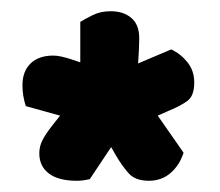

<svg xmlns="http://www.w3.org/2000/svg" viewBox="-20 -669 391 342"><path d="M307 -397Q300 -375 284 -361Q268 -347 245 -347Q221 -347 209 -360.5Q197 -374 186 -393L178 -407L140 -350Q128 -347 117 -347Q84 -347 67 -360Q50 -373 50 -396Q50 -408 55.5 -419Q61 -430 72 -444L87 -463L26 -480Q20 -498 20 -517Q20 -542 34.5 -556Q49 -570 75 -570Q82 -570 90.5 -568Q99 -566 108 -563L123 -558V-630Q131 -635 145 -642Q159 -649 177 -649Q200 -649 214 -637Q228 -625 228 -601Q228 -593 227.5 -581Q227 -569 226 -556L285 -581Q302 -573 314 -558Q326 -543 326 -522Q326 -498 313.5 -489Q301 -480 279 -471L261 -463Z"/></svg>

Font: Baloo Tammudu
Style: Regular
Weight: 400
Designer: Omkar Shende and Ek Type
Foundry: Ek Type
Version: Version 1.007;PS 1.000;hotconv 1.0.88;makeotf.lib2.5.647800